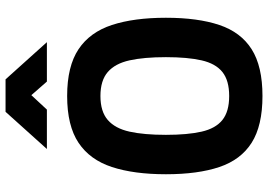

<svg xmlns="http://www.w3.org/2000/svg" viewBox="-157 -797 966 692"><g transform="rotate(-90 326.0 -451.0)"><path d="M326 12Q219 12 157.5 -27Q96 -66 70 -143.5Q44 -221 44 -336Q44 -451 70 -530.5Q96 -610 157.5 -651Q219 -692 326 -692Q433 -692 494.5 -651Q556 -610 582 -530.5Q608 -451 608 -336Q608 -221 582 -143.5Q556 -66 494.5 -27Q433 12 326 12ZM326 -108Q382 -108 412.5 -132.5Q443 -157 454.5 -207.5Q466 -258 466 -336Q466 -415 454.5 -467Q443 -519 412.5 -545.5Q382 -572 326 -572Q270 -572 239.5 -545.5Q209 -519 197.5 -467Q186 -415 186 -336Q186 -258 197.5 -207.5Q209 -157 239.5 -132.5Q270 -108 326 -108ZM135 -765 269 -914H386L520 -765H378L329 -821L277 -765Z"/></g></svg>

Font: Titillium Web
Style: Bold
Weight: 700
Designer: Mohamed Gaber, Accademia di Belle Arti di Urbino
Foundry: Kief Type Foundry, Accademia di Belle Arti di Urbino
Version: Version 3.000